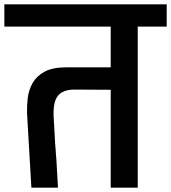

<svg xmlns="http://www.w3.org/2000/svg" viewBox="-56 -861 785 881"><path d="M88 0 68 -342Q67 -376 71.5 -412.5Q76 -449 94 -480.5Q112 -512 148.5 -532Q185 -552 247 -552H452V-739H-36V-841H709V-739H576V0H452V-449L285 -450Q253 -450 231 -439Q209 -428 198.5 -401.5Q188 -375 190 -327Q193 -278 194.5 -248.5Q196 -219 197 -202.5Q198 -186 199 -177.5Q200 -169 200 -163.5Q200 -158 201 -149.5Q202 -141 203 -124.5Q204 -108 205.5 -78.5Q207 -49 210 0Z"/></svg>

Font: Matangi
Style: Bold
Weight: 700
Designer: Prashant Pant
Foundry: The Graphic Ant
Version: Version 3.002